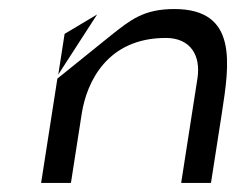

<svg xmlns="http://www.w3.org/2000/svg" viewBox="-20 -434 547 425"><path d="M71 -29H137L161 -183C172 -252 217 -350 347 -350C402 -350 425 -311 417 -260L381 -29H447L471 -183C488 -293 507 -414 366 -414C297 -414 268 -389 226 -356L107 -260ZM109 -269 195 -402 123 -359Z"/></svg>

Font: Charger Static
Style: Obl
Weight: 1000
Designer: Jasper
Foundry: KineticPlasma Fonts/Cannot Into Space Fonts
Version: Version 1.1